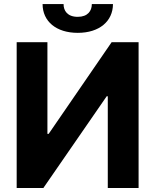

<svg xmlns="http://www.w3.org/2000/svg" viewBox="-20 -938 775 958"><path d="M63.2 -727.3V0H196.4L512.4 -457.7H517.8V0H671.5V-727.3H536.9L222.7 -269.9H216.6V-727.3ZM192.5 -917.6C192.5 -831.7 260.3 -774.1 367.9 -774.1C475.5 -774.1 543.3 -831.7 543.7 -917.6H438.2C438.2 -884.2 418.3 -854 367.9 -854C316.1 -854 296.9 -884.9 297.2 -917.6Z"/></svg>

Font: Margiela Sans
Style: Bold
Weight: 700
Designer: Stefan Endress, Andreas Faust
Version: Version 1.100;FEAKit 1.0